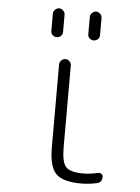

<svg xmlns="http://www.w3.org/2000/svg" viewBox="-53 -777 606 829"><g transform="rotate(5 250.0 -362.5)"><path d="M304.7 -710Q304.7 -719.7 312.5 -727.5Q320.3 -735.4 330.1 -735.4Q339.8 -735.4 347.7 -727.5Q355.5 -719.7 355.5 -710V-634.8Q355.5 -624 347.7 -617.2Q339.8 -610.4 330.1 -610.4Q320.3 -610.4 312.5 -617.2Q304.7 -624 304.7 -634.8ZM144.5 -634.8V-710Q144.5 -719.7 152.3 -727.5Q160.2 -735.4 169.9 -735.4Q179.7 -735.4 187.5 -727.5Q195.3 -719.7 195.3 -710V-634.8Q195.3 -624 187.5 -617.2Q179.7 -610.4 169.9 -610.4Q160.2 -610.4 152.3 -617.2Q144.5 -624 144.5 -634.8ZM190.4 -134.8V-494.1Q190.4 -503.9 198.2 -511.7Q206.1 -519.5 215.8 -519.5Q225.6 -519.5 233.4 -512.2Q241.2 -504.9 241.2 -494.1V-139.6Q241.2 -75.2 259.8 -54.7Q278.3 -34.2 335 -34.2Q364.3 -34.2 398.4 -42Q406.2 -43.9 413.1 -39.6Q419.9 -35.2 419.9 -27.3Q419.9 -2.9 398.4 2Q363.3 9.8 330.1 9.8Q250 9.8 220.2 -21Q190.4 -51.8 190.4 -134.8Z"/></g></svg>

Font: Rounded-X Mgen+ 2m light
Style: Regular
Weight: 200
Designer: [Source Han Sans]
Ryoko NISHIZUKA  (kana & ideographs); Paul D. Hunt (Latin, Greek & Cyrillic); Wenlong ZHANG  (bopomofo
Version: Version 1.059.20150602